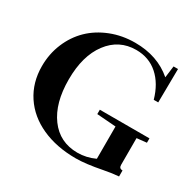

<svg xmlns="http://www.w3.org/2000/svg" viewBox="-150 -841 1037 1019"><g transform="rotate(30 368.0 -331.5)"><path d="M432.6 13.2Q314.5 13.2 223.9 -27.8Q133.3 -68.8 83 -145Q32.7 -221.2 32.7 -321.8Q32.7 -396.5 60.1 -462.2Q87.4 -527.8 135.7 -575Q184.1 -622.1 252.7 -649.2Q321.3 -676.3 400.4 -676.3Q537.6 -676.3 629.4 -597.2L638.7 -668.9H666L663.6 -462.9H636.2Q611.8 -549.3 557.1 -597.7Q502.4 -646 424.3 -646Q319.3 -646 255.4 -561Q191.4 -476.1 191.4 -331.1Q191.4 -186.5 253.7 -102.1Q315.9 -17.6 424.8 -17.1Q480 -17.1 531.2 -41V-238.8L414.6 -247.6V-274.4H718.8V-247.6L658.7 -241.2V-77.1Q658.7 -55.2 680.2 -55.2V-18.6Q643.1 -16.1 590.3 -5.9Q492.7 13.2 432.6 13.2Z"/></g></svg>

Font: Elstob SemiBold
Style: Regular
Weight: 600
Designer: Peter S. Baker
Version: Version 1.015